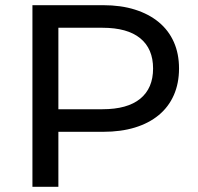

<svg xmlns="http://www.w3.org/2000/svg" viewBox="-20 -720 762 740"><path d="M670 -456Q670 -399 650 -353.5Q630 -308 592 -276.5Q554 -245 500 -228.5Q446 -212 378 -212H205V0H105V-700H378Q446 -700 500 -683Q554 -666 592 -634.5Q630 -603 650 -558Q670 -513 670 -456ZM570 -456Q570 -532 520.5 -572.5Q471 -613 375 -613H205V-299H375Q471 -299 520.5 -339.5Q570 -380 570 -456Z"/></svg>

Font: CMG Sans Medium
Style: Regular
Weight: 500
Designer: Julieta Ulanovsky
Foundry: Julieta Ulanovsky
Version: Version 7.200